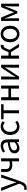

<svg xmlns="http://www.w3.org/2000/svg" viewBox="2474 -3071 831 5819"><g transform="rotate(-90 2889.5 -161.5)"><path d="M101 234C209 234 266 152 304 46L508 -543H419L321 -242C307 -193 291 -138 277 -88H272C253 -139 235 -194 218 -242L108 -543H13L231 1L219 42C196 109 158 159 97 159C82 159 66 154 55 150L37 223C54 230 76 234 101 234Z M910 0H1001V-543H910V-290C878 -283 854 -280 822 -280C722 -280 678 -314 678 -394V-543H588V-394C588 -260 666 -205 803 -205C853 -205 872 -209 910 -216Z M1310 13C1377 13 1438 -22 1490 -65H1493L1501 0H1576V-334C1576 -469 1521 -557 1388 -557C1300 -557 1224 -518 1175 -486L1210 -423C1253 -452 1310 -481 1373 -481C1462 -481 1485 -414 1485 -344C1254 -318 1152 -259 1152 -141C1152 -43 1219 13 1310 13ZM1336 -61C1282 -61 1240 -85 1240 -147C1240 -217 1302 -262 1485 -283V-132C1432 -85 1388 -61 1336 -61Z M1962 13C2027 13 2089 -13 2138 -55L2098 -117C2064 -87 2020 -63 1970 -63C1870 -63 1802 -146 1802 -271C1802 -396 1874 -480 1973 -480C2015 -480 2050 -461 2081 -433L2127 -493C2089 -527 2040 -557 1969 -557C1829 -557 1708 -452 1708 -271C1708 -91 1818 13 1962 13Z M2366 0H2457V-469H2640V-543H2184V-469H2366Z M2761 0H2853V-242H3114V0H3205V-543H3114V-322H2853V-543H2761Z M3390 0H3475L3681 -311C3701 -344 3732 -394 3753 -428H3758C3753 -357 3748 -285 3748 -227V0H3837V-543H3752L3546 -232C3526 -199 3495 -149 3474 -116H3470C3474 -186 3479 -259 3479 -316V-543H3390Z M4021 0H4113V-245H4219L4371 0H4470L4286 -285L4333 -394C4360 -459 4382 -468 4411 -468C4419 -468 4423 -467 4429 -465L4445 -551C4437 -555 4425 -557 4413 -557C4354 -557 4314 -539 4271 -441L4217 -319H4113V-543H4021Z M4769 13C4902 13 5020 -91 5020 -271C5020 -452 4902 -557 4769 -557C4636 -557 4518 -452 4518 -271C4518 -91 4636 13 4769 13ZM4769 -63C4675 -63 4612 -146 4612 -271C4612 -396 4675 -480 4769 -480C4863 -480 4927 -396 4927 -271C4927 -146 4863 -63 4769 -63Z M5164 0H5246V-245C5246 -293 5239 -376 5236 -432H5240C5256 -390 5274 -344 5290 -304L5396 -51H5456L5560 -304C5576 -344 5595 -389 5611 -432H5615C5611 -376 5605 -293 5605 -245V0H5688V-543H5583L5479 -288C5465 -242 5447 -199 5430 -156H5425C5410 -199 5392 -242 5376 -288L5269 -543H5164Z"/></g></svg>

Font: Noto Sans CJK SC
Style: Regular
Weight: 400
Designer: Ryoko NISHIZUKA 西塚涼子 (kana, bopomofo & ideographs); Paul D. Hunt (Latin, Greek & Cyrillic); Sandoll Communications 산돌커뮤니
Foundry: Adobe
Version: Version 2.004;hotconv 1.0.118;makeotfexe 2.5.65603